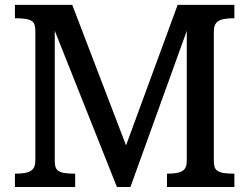

<svg xmlns="http://www.w3.org/2000/svg" viewBox="-20 -752 1002 772"><path d="M40 0H282.2V-53.7C209 -53.7 200.2 -67.9 200.2 -106.9V-628.4L450.2 0H504.4L731 -627.9V-106.9C731 -67.9 714.8 -53.7 651.4 -53.7V0H922.4V-53.7C849.1 -53.7 839.8 -67.9 839.8 -106.9V-625.5C839.8 -664.6 858.9 -678.7 922.4 -678.7V-732.4H694.3L486.8 -167.5L270.5 -732.4H40V-678.7C113.3 -678.7 122.1 -664.6 122.1 -625.5V-106.9C122.1 -67.9 103.5 -53.7 40 -53.7Z"/></svg>

Font: Arbutus Slab
Style: Regular
Weight: 400
Designer: Karolina Lach
Foundry: Karolina Lach
Version: Version 1.001